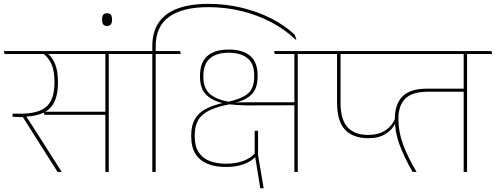

<svg xmlns="http://www.w3.org/2000/svg" viewBox="-37 -890 2568 994"><path d="M526 -615H508.5V0H526ZM439.5 -610.5H655.5L652.5 -625.5H436.5ZM605 -610.5 602 -625.5H-17L-13.5 -610.5ZM187.5 -311.5 193 -295.5H517V-311.5ZM281.5 0V-1.5L173 -172Q156 -198.5 143.5 -218.2Q131 -238 119.5 -255.5Q108 -273 95 -292.5V-297L28 -301.5V-285.5L81.5 -283.5L261 0ZM208 -614.5H184.5Q216 -590.5 230.5 -555.8Q245 -521 245 -467V-463Q245 -374.5 203.5 -338Q162 -301.5 70 -301.5H28L43.5 -285.5H71.5Q173.5 -285.5 218.2 -326.5Q263 -367.5 263 -462V-467Q263 -521.5 248.8 -557.2Q234.5 -593 208 -614.5Z M517 -755.5Q530.5 -755.5 536.8 -763.5Q543 -771.5 543 -787V-789.5Q543 -805.5 536.8 -813.5Q530.5 -821.5 517 -821.5Q503.5 -821.5 497.5 -813.5Q491.5 -805.5 491.5 -789.5V-787Q491.5 -771.5 497.5 -763.5Q503.5 -755.5 517 -755.5Z M769 0V-615H751.5V0ZM898.5 -610.5 895.5 -625.5H622.5L625.5 -610.5ZM1042 -870Q947.5 -870 882.8 -846Q818 -822 784.8 -773.5Q751.5 -725 751.5 -651.5V-620H769V-650Q769 -753.5 838.8 -803.2Q908.5 -853 1042 -853Q1129 -853 1211.2 -833.2Q1293.5 -813.5 1365.8 -775.8Q1438 -738 1494 -684.5L1497.5 -686L1488.5 -710.5Q1437 -759 1366.5 -794.8Q1296 -830.5 1213 -850.2Q1130 -870 1042 -870Z M1504.5 -615H1487V0H1504.5ZM1418 -610.5H1634L1631 -625.5H1415ZM1580.5 -610.5 1577.5 -625.5H1382L1385.5 -610.5ZM1310.5 84.5H1328L1299 -87.5V-213H1281.5V-85.5L1283 -84ZM1137.5 -361.5 1126 -359Q1067 -346.5 1028.8 -326.2Q990.5 -306 971.8 -273.2Q953 -240.5 953 -191V-183.5Q953 -128 975 -93.2Q997 -58.5 1037.5 -42Q1078 -25.5 1132.5 -25.5Q1184.5 -25.5 1224.2 -39.8Q1264 -54 1287 -79.5L1284 -96.5Q1258 -69.5 1220 -56Q1182 -42.5 1132.5 -42.5Q1084 -42.5 1047.8 -56.8Q1011.5 -71 991.2 -102.2Q971 -133.5 971 -185V-191Q971 -237.5 989.5 -268.8Q1008 -300 1049 -319.5Q1090 -339 1157 -351L1169 -355.5Q1230 -368 1263.2 -398.8Q1296.5 -429.5 1296.5 -493V-501Q1296.5 -568 1258.2 -600.8Q1220 -633.5 1147 -633.5Q1074.5 -633.5 1036.5 -600Q998.5 -566.5 998.5 -499V-491Q998.5 -430 1032.2 -397.8Q1066 -365.5 1129.5 -353L1143.5 -350.5Q1165.5 -348 1188 -346.5Q1210.5 -345 1235.8 -344.5Q1261 -344 1292.5 -344.5L1496 -345V-360.5H1295Q1267.5 -360.5 1247.5 -360.5Q1227.5 -360.5 1209.5 -360Q1191.5 -359.5 1170.5 -358.5L1154 -362Q1086.5 -373 1051.2 -402Q1016 -431 1016 -491V-497.5Q1016 -559 1050.2 -588Q1084.5 -617 1147 -617Q1209.5 -617 1244.2 -588.5Q1279 -560 1279 -499.5V-493.5Q1279 -432 1245.2 -404.5Q1211.5 -377 1137.5 -361.5Z M1604 -610.5H2043.5L2040 -625.5H1600.5ZM1869.5 -174.5Q1924 -174.5 1959.5 -196.8Q1995 -219 2009.5 -252H2012.5L2010 -280Q1993 -237.5 1957 -214.5Q1921 -191.5 1869 -191.5Q1799.5 -191.5 1762.8 -230.8Q1726 -270 1726 -360.5V-614H1708V-359.5Q1708 -261.5 1749.8 -218Q1791.5 -174.5 1869.5 -174.5ZM2381 -615H2363.5V0H2381ZM2294.5 -610.5H2510.5L2507.5 -625.5H2291.5ZM1918 -610.5H2462.5L2459 -625.5H1914.5ZM2099 0H2119.5Q2072.5 -79.5 2049 -144.2Q2025.5 -209 2025.5 -275Q2025.5 -343.5 2061 -379.2Q2096.5 -415 2177 -415H2373.5V-431H2174.5Q2086 -431 2046.5 -390.5Q2007 -350 2007 -275.5Q2007 -207 2031 -141.8Q2055 -76.5 2099 0Z"/></svg>

Font: Anek Devanagari Medium Thin
Style: Regular
Weight: 250
Version: Version 1.003